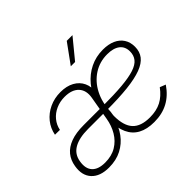

<svg xmlns="http://www.w3.org/2000/svg" viewBox="-168 -990 1232 1232"><g transform="rotate(-45 448.0 -373.5)"><path d="M183.1 10.3Q102.5 10.3 62.5 -33.2Q22.5 -76.7 35.2 -150.9Q42.5 -197.3 69.1 -230Q95.7 -262.7 143.1 -280.3Q190.4 -297.9 260.7 -297.9Q287.6 -297.9 313 -297.9Q338.4 -297.9 365.5 -297.9Q392.6 -297.9 422.4 -297.9L418.5 -260.3Q380.4 -260.3 340.1 -260.3Q299.8 -260.3 262.7 -260.3Q182.1 -260.3 135 -233.2Q87.9 -206.1 79.1 -149.9Q69.3 -91.8 97.7 -60.8Q126 -29.8 188 -29.8Q247.6 -29.8 290 -55.4Q332.5 -81.1 358.4 -124.8Q384.3 -168.5 393.1 -221.7L421.4 -384.8Q431.6 -443.8 399.7 -478.3Q367.7 -512.7 301.8 -512.7Q259.3 -512.7 222.9 -496.3Q186.5 -480 162.4 -450.7Q138.2 -421.4 130.9 -383.8L86.4 -384.3Q95.7 -433.6 126.2 -471.7Q156.7 -509.8 203.1 -531.5Q249.5 -553.2 304.7 -553.2Q359.9 -553.2 398.4 -532Q437 -510.7 454.6 -473.1Q472.2 -435.5 463.9 -387.2L430.2 -188L427.2 -186Q413.1 -129.9 380.4 -85.4Q347.7 -41 298.3 -15.4Q249 10.3 183.1 10.3ZM595.2 9.3Q529.3 9.3 485.6 -14.4Q441.9 -38.1 420.2 -85.2Q398.4 -132.3 398.4 -202.1Q398.4 -278.3 419.9 -342.5Q441.4 -406.7 480.7 -453.9Q520 -501 573.2 -527.1Q626.5 -553.2 689.9 -553.2Q739.3 -553.2 774.9 -537.4Q810.5 -521.5 829.8 -491.7Q849.1 -461.9 849.1 -420.4Q849.1 -376.5 825.7 -345.9Q802.2 -315.4 752.2 -296.6Q702.1 -277.8 622.3 -269Q542.5 -260.3 428.7 -260.3L432.6 -297.4Q538.1 -297.4 609.6 -303.7Q681.2 -310.1 724.1 -324.2Q767.1 -338.4 786.1 -362.5Q805.2 -386.7 805.2 -421.9Q805.2 -465.8 774.7 -489.3Q744.1 -512.7 688 -512.7Q619.6 -512.7 565.2 -477.5Q510.7 -442.4 478.5 -380.4Q446.3 -318.4 443.4 -237.3Q441.9 -227.1 440.9 -220.2Q439.9 -213.4 439.5 -209.2Q439 -205.1 439 -201.2Q439 -113.8 476.8 -72.8Q514.6 -31.7 596.2 -31.7Q656.2 -31.7 699.2 -54Q742.2 -76.2 777.8 -124.5L816.9 -108.9Q776.4 -49.3 721.7 -20Q667 9.3 595.2 9.3ZM468.8 -623 565.9 -756.8H617.7L507.8 -623Z"/></g></svg>

Font: Inter 17pt ExtraLight
Style: Italic
Weight: 250
Italic angle: -9.3988°
Version: Version 4.001;git-66647c0bb